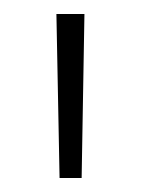

<svg xmlns="http://www.w3.org/2000/svg" viewBox="-20 -684 201 274"><path d="M100.5 -664 96.5 -430H65L60.5 -664Z"/></svg>

Font: Anek Devanagari Medium ExtraLight
Style: Regular
Weight: 250
Version: Version 1.003